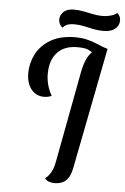

<svg xmlns="http://www.w3.org/2000/svg" viewBox="-58 -882 617 946"><g transform="rotate(5 250.0 -409.0)"><path d="M247 22Q232 22 219 17Q206 12 200 2Q211 -6 220 -18Q229 -30 236 -47.5Q243 -65 247 -90L330 -532Q338 -575 352 -603.5Q366 -632 389.5 -646Q413 -660 451 -660L334 -62Q328 -31 316.5 -12.5Q305 6 287.5 14Q270 22 247 22ZM158 -397Q133 -397 113.5 -410.5Q94 -424 83 -448.5Q72 -473 72 -507Q72 -556 95 -601Q118 -646 166.5 -674.5Q215 -703 290 -703Q318 -703 342 -697.5Q366 -692 386 -684Q406 -676 422 -669.5Q438 -663 450 -660L376 -635L375 -637Q372 -639 357 -647Q342 -655 302 -655Q238 -655 203 -617Q168 -579 168 -511Q168 -483 175.5 -456Q183 -429 197 -405Q188 -401 178.5 -399Q169 -397 158 -397ZM424 -746Q395 -746 371.5 -751Q348 -756 325.5 -761Q303 -766 277 -766Q255 -766 241.5 -760Q228 -754 221 -744Q208 -755 204.5 -765.5Q201 -776 201 -783Q201 -804 218 -821Q235 -838 269 -838Q294 -838 317 -833.5Q340 -829 363.5 -824Q387 -819 410 -819Q432 -819 453.5 -825Q475 -831 483 -840Q492 -833 496 -824Q500 -815 500 -804Q500 -779 480 -762.5Q460 -746 424 -746Z"/></g></svg>

Font: Sansita Swashed Light
Style: Regular
Weight: 300
Designer: Pablo Cosgaya
Foundry: Omnibus-Type
Version: Version 1.003